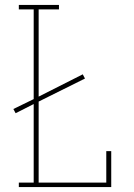

<svg xmlns="http://www.w3.org/2000/svg" viewBox="-20 -755 540 775"><path d="M56 0V-18H116V-335L43 -298L34 -315L116 -355V-717H56V-735H218V-717H136V-365L314 -455L323 -438L136 -345V-18H409V-145H429V0Z"/></svg>

Font: Iosevka Curly Slab Thin
Style: Regular
Weight: 100
Monospace: yes
Designer: Belleve Invis
Foundry: Belleve Invis
Version: Version 22.1.2; ttfautohint (v1.8.4)